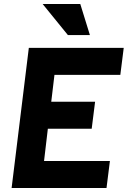

<svg xmlns="http://www.w3.org/2000/svg" viewBox="-20 -939 638 959"><path d="M381 -919 429 -764H319L193 -919ZM124 -700H598L581 -565H252L236 -431H455L438 -296H219L200 -135H529L512 0H38Z"/></svg>

Font: Haskoy ExtraBold
Style: Italic
Weight: 800
Designer: Ertekin Erdin
Foundry: Ertekin Erdin
Version: Version 2.000; ttfautohint (v1.8.4.7-5d5b)